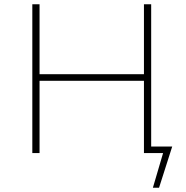

<svg xmlns="http://www.w3.org/2000/svg" viewBox="-20 -720 876 903"><path d="M699 163 747 0H657V-340H166V0H132V-700H166V-371H657V-700H691V-31H790L728 163Z"/></svg>

Font: Montserrat ExtraLight
Style: Regular
Weight: 200
Designer: Julieta Ulanovsky
Foundry: Julieta Ulanovsky
Version: Version 9.000; ttfautohint (v1.8.4.7-5d5b)